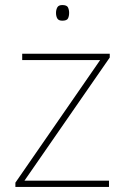

<svg xmlns="http://www.w3.org/2000/svg" viewBox="-20 -741 496 761"><path d="M412 0H41V-17L377 -503H68V-528H415V-513L77 -25H412ZM227 -721Q245 -721 249.5 -711.5Q254 -702 254 -690Q254 -677 249.5 -668Q245 -659 227 -659Q212 -659 207 -668Q202 -677 202 -690Q202 -702 207 -711.5Q212 -721 227 -721Z"/></svg>

Font: Noto Sans Bengali Thin
Style: Regular
Weight: 100
Designer: Jelle Bosma - Monotype Design Team
Foundry: Monotype Imaging Inc.
Version: Version 2.003; ttfautohint (v1.8.4.7-5d5b)